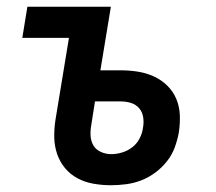

<svg xmlns="http://www.w3.org/2000/svg" viewBox="-20 -540 640 568"><path d="M308 8Q282 8 256.5 3.5Q231 -1 209.5 -12.5Q188 -24 172.5 -42.5Q157 -61 149 -84.5Q141 -108 140.5 -133.5Q140 -159 144 -185L184 -428H46L61 -520H308L277 -332H337Q363 -332 388 -328Q413 -324 435 -314Q457 -304 474.5 -287Q492 -270 501.5 -247.5Q511 -225 512 -199.5Q513 -174 509 -148Q505 -126 497 -104Q489 -82 474 -63Q459 -44 439.5 -29.5Q420 -15 398 -6.5Q376 2 353 5Q330 8 308 8ZM309 -84Q325 -84 341.5 -89Q358 -94 371.5 -104.5Q385 -115 393 -130.5Q401 -146 403 -162Q406 -178 403.5 -193.5Q401 -209 391.5 -220Q382 -231 367.5 -235.5Q353 -240 337 -240H261L250 -170Q247 -154 248 -138Q249 -122 256.5 -109.5Q264 -97 278.5 -90.5Q293 -84 309 -84Z"/></svg>

Font: Iosevka SS04 Semibold Extended
Style: Italic
Weight: 600
Width: 7
Italic angle: -9°
Monospace: yes
Designer: Belleve Invis
Foundry: Belleve Invis
Version: Version 19.0.0; ttfautohint (v1.8.4)